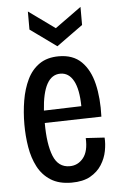

<svg xmlns="http://www.w3.org/2000/svg" viewBox="-54 -786 528 836"><g transform="rotate(-5 210.0 -367.5)"><path d="M225 12Q170 12 134 -11Q98 -34 78 -72.5Q58 -111 50 -159Q42 -207 42 -258Q42 -312 50.5 -362.5Q59 -413 78.5 -453.5Q98 -494 132 -517.5Q166 -541 217 -541Q279 -541 315.5 -505Q352 -469 367 -406.5Q382 -344 379 -263L131 -257Q131 -164 152 -112Q173 -60 223 -60Q259 -60 282.5 -89Q306 -118 303 -176L385 -171Q387 -144 381 -112.5Q375 -81 357 -52.5Q339 -24 307 -6Q275 12 225 12ZM217 -465Q142 -465 132 -311L296 -316Q295 -390 274.5 -427.5Q254 -465 217 -465ZM100 -747 215 -664 330 -747V-668L215 -585L100 -668Z"/></g></svg>

Font: Bricolage Grotesque 12pt Condensed
Style: Regular
Weight: 400
Width: 3
Designer: Mathieu Triay
Foundry: Atelier Triay
Version: Version 1.001; ttfautohint (v1.8.4.7-5d5b);gftools[0.9.33.de